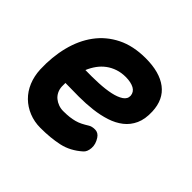

<svg xmlns="http://www.w3.org/2000/svg" viewBox="-142 -717 884 884"><g transform="rotate(45 300.0 -275.0)"><path d="M440 -143Q457 -117 455 -91Q453 -65 439 -53Q394 -13 341.5 -1.5Q289 10 223 10Q183 10 148.5 -4Q114 -18 88.5 -43Q63 -68 48.5 -103Q34 -138 32 -180Q29 -259 46.5 -328.5Q64 -398 102 -449.5Q140 -501 199 -530.5Q258 -560 339 -560Q430 -560 480.5 -521.5Q531 -483 534 -408Q536 -360 521 -327Q506 -294 478.5 -272.5Q451 -251 414 -239Q377 -227 334.5 -222Q292 -217 246.5 -217Q201 -217 158 -218V-194Q159 -177 166 -163Q173 -149 184.5 -139.5Q196 -130 211 -124.5Q226 -119 242 -119Q265 -119 282 -121Q299 -123 314 -127Q329 -131 343 -138Q357 -145 373 -155Q385 -163 406 -163Q427 -163 440 -143ZM181 -325Q225 -324 267 -326Q309 -328 341.5 -335Q374 -342 393.5 -355Q413 -368 412 -389Q411 -400 405.5 -408.5Q400 -417 390 -422.5Q380 -428 366 -431Q352 -434 335 -434Q307 -434 283 -426Q259 -418 239.5 -403.5Q220 -389 205.5 -369Q191 -349 181 -325Z"/></g></svg>

Font: Maple Mono NL ExtraBold
Style: Italic
Weight: 800
Italic angle: -10°
Monospace: yes
Designer: subframe7536
Version: Version 7.000